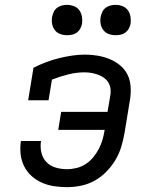

<svg xmlns="http://www.w3.org/2000/svg" viewBox="-20 -763 640 791"><path d="M256 8Q229 8 202.5 4Q176 0 152.5 -10.5Q129 -21 110 -38Q91 -55 79.5 -78Q68 -101 65 -127.5Q62 -154 66 -181Q66 -181 66 -181.5Q66 -182 66 -182H149Q149 -182 149 -182Q149 -182 149 -182Q145 -158 150.5 -134.5Q156 -111 171.5 -95Q187 -79 209.5 -72.5Q232 -66 256 -66Q276 -66 296 -71Q316 -76 333.5 -87.5Q351 -99 364.5 -115.5Q378 -132 387.5 -150.5Q397 -169 402.5 -188Q408 -207 411 -227V-228H220L232 -302H423L434 -367Q437 -381 435.5 -395.5Q434 -410 427 -422Q420 -434 409 -442Q398 -450 384.5 -455Q371 -460 357 -462.5Q343 -465 328 -465Q295 -465 261 -456.5Q227 -448 194 -435L180 -350H96L118 -484Q144 -497 170.5 -507Q197 -517 223.5 -523.5Q250 -530 277 -534Q304 -538 331 -538Q357 -538 383 -533.5Q409 -529 432 -519.5Q455 -510 474.5 -494Q494 -478 505 -456Q516 -434 518 -407.5Q520 -381 516 -355L493 -215Q488 -186 479.5 -158Q471 -130 455.5 -104Q440 -78 418 -55.5Q396 -33 369.5 -18.5Q343 -4 314 2Q285 8 256 8ZM456 -618Q441 -618 427.5 -623Q414 -628 405.5 -639.5Q397 -651 394.5 -665.5Q392 -680 395 -695Q397 -705 402 -715Q407 -725 416 -731.5Q425 -738 435.5 -740.5Q446 -743 456 -743Q471 -743 485 -737.5Q499 -732 507 -720.5Q515 -709 517.5 -694.5Q520 -680 518 -665Q516 -655 510.5 -645Q505 -635 496 -628.5Q487 -622 476.5 -620Q466 -618 456 -618ZM256 -618Q241 -618 227.5 -623Q214 -628 205.5 -639.5Q197 -651 194.5 -665.5Q192 -680 195 -695Q197 -705 202 -715Q207 -725 216 -731.5Q225 -738 235.5 -740.5Q246 -743 256 -743Q271 -743 285 -737.5Q299 -732 307 -720.5Q315 -709 317.5 -694.5Q320 -680 318 -665Q316 -655 310.5 -645Q305 -635 296 -628.5Q287 -622 276.5 -620Q266 -618 256 -618Z"/></svg>

Font: Iosevka Curly Slab Extended
Style: Italic
Weight: 400
Width: 7
Italic angle: -9°
Monospace: yes
Designer: Belleve Invis
Foundry: Belleve Invis
Version: Version 11.1.0; ttfautohint (v1.8.3)